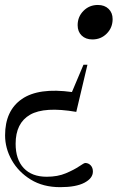

<svg xmlns="http://www.w3.org/2000/svg" viewBox="-48 -541 544 774"><path d="M324.5 -382Q297.5 -382 281.2 -397.8Q265 -413.5 265 -439.5Q265 -473.5 288.5 -497.2Q312 -521 346.5 -521Q373.5 -521 389.8 -505.2Q406 -489.5 406 -464Q406 -429.5 382.5 -405.8Q359 -382 324.5 -382ZM194.5 213.5Q125.5 213.5 75.8 182.8Q26 152 -0.8 104.2Q-27.5 56.5 -27.5 4.5Q-27.5 -95 40.2 -141.8Q108 -188.5 242 -170L288.5 -280H304.5L259.5 -90Q131.5 -112 73.2 -78.5Q15 -45 15 38.5Q15 102 47.8 136.8Q80.5 171.5 140.5 171.5Q184.5 171.5 217.5 157.5Q250.5 143.5 270.8 129.8Q291 116 295.5 116Q308.5 116 317.5 125.5Q326.5 135 326.5 150.5Q326.5 177.5 292.5 195.5Q258.5 213.5 194.5 213.5Z"/></svg>

Font: Newsreader 72pt
Style: Italic
Weight: 400
Italic angle: -17°
Designer: Hugues Gentile
Foundry: Production Type
Version: Version 1.003; ttfautohint (v1.8.3)